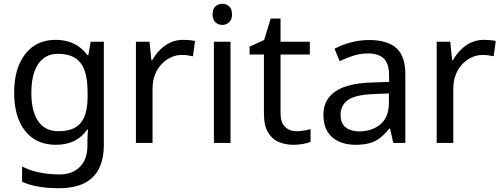

<svg xmlns="http://www.w3.org/2000/svg" viewBox="-20 -757 2661 1017"><path d="M275 -546Q328 -546 370.5 -526Q413 -506 443 -465H448L460 -536H530V9Q530 85 504 136.5Q478 188 425 214Q372 240 290 240Q232 240 183.5 231.5Q135 223 97 206V125Q135 145 186 156Q237 167 295 167Q364 167 403.5 126.5Q443 86 443 16V-5Q443 -17 444 -39.5Q445 -62 446 -71H442Q414 -30 372.5 -10Q331 10 276 10Q172 10 113.5 -63Q55 -136 55 -267Q55 -395 113.5 -470.5Q172 -546 275 -546ZM287 -472Q242 -472 210.5 -448Q179 -424 162.5 -378Q146 -332 146 -266Q146 -167 182.5 -114.5Q219 -62 289 -62Q330 -62 359 -72.5Q388 -83 407 -105.5Q426 -128 435 -163Q444 -198 444 -246V-267Q444 -340 427.5 -385Q411 -430 376 -451Q341 -472 287 -472Z M950 -546Q965 -546 982.5 -544.5Q1000 -543 1013 -540L1002 -459Q989 -462 973.5 -464Q958 -466 944 -466Q913 -466 885 -453Q857 -440 835 -416.5Q813 -393 800.5 -360Q788 -327 788 -286V0H700V-536H772L782 -438H786Q803 -468 827 -492.5Q851 -517 882 -531.5Q913 -546 950 -546Z M1201 -536V0H1113V-536ZM1158 -737Q1178 -737 1193.5 -723.5Q1209 -710 1209 -681Q1209 -653 1193.5 -639Q1178 -625 1158 -625Q1136 -625 1121 -639Q1106 -653 1106 -681Q1106 -710 1121 -723.5Q1136 -737 1158 -737Z M1550 -62Q1570 -62 1591 -65.5Q1612 -69 1625 -73V-6Q1611 1 1585 5.5Q1559 10 1535 10Q1493 10 1457.5 -4.5Q1422 -19 1400 -55Q1378 -91 1378 -156V-468H1302V-510L1379 -545L1414 -659H1466V-536H1621V-468H1466V-158Q1466 -109 1489.5 -85.5Q1513 -62 1550 -62Z M1935 -545Q2033 -545 2080 -502Q2127 -459 2127 -365V0H2063L2046 -76H2042Q2019 -47 1994.5 -27.5Q1970 -8 1938.5 1Q1907 10 1862 10Q1814 10 1775.5 -7Q1737 -24 1715 -59.5Q1693 -95 1693 -149Q1693 -229 1756 -272.5Q1819 -316 1950 -320L2041 -323V-355Q2041 -422 2012 -448Q1983 -474 1930 -474Q1888 -474 1850 -461.5Q1812 -449 1779 -433L1752 -499Q1787 -518 1835 -531.5Q1883 -545 1935 -545ZM1961 -259Q1861 -255 1822.5 -227Q1784 -199 1784 -148Q1784 -103 1811.5 -82Q1839 -61 1882 -61Q1950 -61 1995 -98.5Q2040 -136 2040 -214V-262Z M2543 -546Q2558 -546 2575.5 -544.5Q2593 -543 2606 -540L2595 -459Q2582 -462 2566.5 -464Q2551 -466 2537 -466Q2506 -466 2478 -453Q2450 -440 2428 -416.5Q2406 -393 2393.5 -360Q2381 -327 2381 -286V0H2293V-536H2365L2375 -438H2379Q2396 -468 2420 -492.5Q2444 -517 2475 -531.5Q2506 -546 2543 -546Z"/></svg>

Font: lbangla85
Style: Book
Weight: 400
Designer: Jelle Bosma - Monotype Design Team
Foundry: Monotype Imaging Inc.
Version: Version 2.003